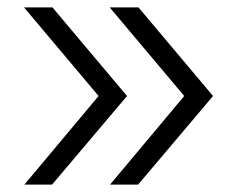

<svg xmlns="http://www.w3.org/2000/svg" viewBox="-20 -540 640 520"><path d="M354 -40H278L479 -280L277 -520H355L557 -280ZM121 -40H46L247 -280L45 -520H122L324 -280Z"/></svg>

Font: Maple Mono ExtraLight
Style: Italic
Weight: 275
Italic angle: -10°
Monospace: yes
Designer: subframe7536
Version: Version 7.000